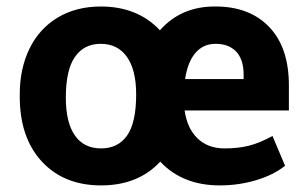

<svg xmlns="http://www.w3.org/2000/svg" viewBox="-20 -558 942 588"><path d="M40.5 -269Q40.5 -347.7 70.3 -408.9Q100.1 -470.2 156.7 -504.2Q213.4 -538.1 288.6 -538.1Q401.4 -538.1 469.7 -465.3Q535.2 -539.1 640.1 -538.1Q744.6 -538.1 804.7 -475.1Q864.7 -412.1 864.7 -296.9V-219.7H545.4Q553.2 -164.6 585.2 -134Q617.2 -103.5 667.5 -103.5Q709 -103.5 741.7 -111.6Q774.4 -119.6 814.5 -141.6L853 -50.3Q817.4 -22 764.2 -6.1Q710.9 9.8 652.8 9.8Q539.1 9.8 470.7 -63Q403.3 9.8 289.6 9.8Q175.8 9.8 108.2 -63.2Q40.5 -136.2 40.5 -262.7ZM181.6 -258.8Q181.6 -183.1 209.2 -143.3Q236.8 -103.5 289.6 -103.5Q341.3 -103.5 369.1 -142.8Q397 -182.1 397 -269Q397 -343.8 368.7 -383.8Q340.3 -423.8 288.6 -423.8Q237.3 -423.8 209.5 -383.8Q181.6 -343.8 181.6 -258.8ZM640.1 -423.8Q602.5 -423.8 578.6 -396Q554.7 -368.2 546.9 -315.9H726.1V-328.6Q726.1 -376 703.4 -399.9Q680.7 -423.8 640.1 -423.8Z"/></svg>

Font: RobotoInd
Style: Bold
Weight: 700
Designer: Google
Version: Version 2.001150; 2014